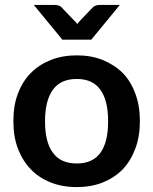

<svg xmlns="http://www.w3.org/2000/svg" viewBox="-20 -743 614 770"><path d="M288.1 -521Q345.7 -521 392.1 -502.4Q439.5 -482.9 472.2 -450.2Q504.4 -417.5 522.9 -367.2Q541 -318.8 541 -257.3Q541 -195.8 522.9 -147.5Q504.4 -97.7 472.2 -64Q439.9 -30.8 392.1 -11.2Q345.7 7.3 288.1 7.3Q230 7.3 183.6 -11.2Q135.7 -30.3 103.5 -64Q70.3 -98.1 51.8 -147.5Q33.7 -193.8 33.7 -257.3Q33.7 -320.8 51.8 -367.2Q70.3 -417 103.5 -450.2Q136.2 -483.4 183.6 -502.4Q230 -521 288.1 -521ZM288.1 -87.4Q351.6 -87.4 382.8 -130.4Q413.6 -172.9 413.6 -256.3Q413.6 -339.8 382.8 -382.8Q352.1 -426.3 288.1 -426.3Q222.7 -426.3 191.9 -382.8Q160.6 -339.4 160.6 -256.3Q160.6 -172.9 191.9 -130.9Q222.7 -87.4 288.1 -87.4ZM377.9 -723.1H460.4L346.2 -584H230L115.7 -723.1H201.2Q208 -723.1 215.3 -720.7Q221.7 -718.8 226.1 -714.4L278.8 -659.2L284.7 -653.3Q285.2 -652.8 290 -646.5Q290.5 -647 295.4 -653.3Q298.3 -657.2 300.3 -659.2L353 -714.4Q357.4 -717.8 363.8 -720.7Q371.1 -723.1 377.9 -723.1Z"/></svg>

Font: Lato-SemiBold
Style: Bold
Weight: 500
Designer: Lukasz Dziedzic with Adam Twardoch and Botio Nikoltchev
Foundry: tyPoland Lukasz Dziedzic
Version: ""